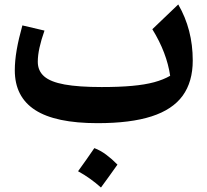

<svg xmlns="http://www.w3.org/2000/svg" viewBox="-20 -537 919 851"><path d="M734.2 -201.1Q704.4 -183.8 663.3 -172.6Q622.1 -161.5 565.3 -156.4Q508.5 -151.2 430.7 -151.2Q328.6 -151.2 266.3 -162.5Q203.9 -173.8 175.7 -198.5Q147.5 -223.2 147.5 -263.3Q147.5 -291.5 155 -325.6Q162.4 -359.7 177.2 -401.4L79.2 -424.4Q62.5 -364.8 54 -315.9Q45.6 -267 45.6 -225.5Q45.6 -107.7 135.7 -49.4Q225.8 8.9 412.5 8.9Q558.6 8.9 651.8 -21.2Q744.9 -51.2 789.6 -112.7Q834.3 -174.3 834.3 -269Q834.3 -406.6 770 -517.3L655.2 -407.5Q687.4 -355.3 707.1 -303.6Q726.8 -251.9 734.2 -201.1ZM398.1 119.5Q380.5 145.1 362.7 170.6Q344.9 196 326 222Q354.6 237.7 379.9 255.9Q405.1 274 427.5 294.1Q446.7 268.1 464.8 242.8Q482.9 217.5 500.6 192.6Q476.5 167.9 450.9 148.8Q425.4 129.7 398.1 119.5Z"/></svg>

Font: Pinar-VF
Style: Regular
Weight: 300
Designer: Amin Abedi
Version: Version 3.0